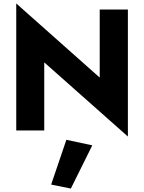

<svg xmlns="http://www.w3.org/2000/svg" viewBox="-20 -755 834 1111"><path d="M557 -700V-306L74 -735V0H236V-394L720 35V-700ZM364 54 276 313 390 336 514 86Z"/></svg>

Font: Jost
Style: Bold
Weight: 700
Version: Version 3.710